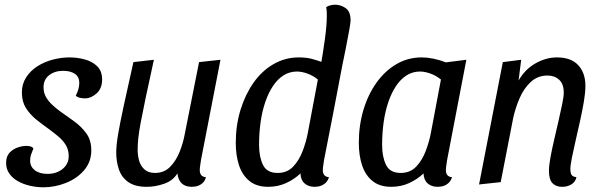

<svg xmlns="http://www.w3.org/2000/svg" viewBox="-20 -774 2554 816"><path d="M165 22Q136 22 107.5 15.5Q79 9 56 -4Q33 -17 19.5 -36.5Q6 -56 6 -81Q6 -110 21 -125.5Q36 -141 56 -147.5Q76 -154 91 -154Q100 -154 108.5 -152Q117 -150 122 -143Q117 -130 112.5 -118Q108 -106 108 -91Q108 -66 128 -50.5Q148 -35 182 -35Q220 -35 246 -56Q272 -77 272 -111Q272 -137 260 -157Q248 -177 228.5 -193.5Q209 -210 187 -226Q160 -245 134 -266Q108 -287 90.5 -314.5Q73 -342 73 -381Q73 -417 91 -445Q109 -473 138.5 -492Q168 -511 204 -520.5Q240 -530 276 -530Q308 -530 340 -521.5Q372 -513 393 -492.5Q414 -472 414 -436Q414 -398 390.5 -377Q367 -356 342 -356Q333 -356 321.5 -358Q310 -360 302 -367Q309 -381 313 -394.5Q317 -408 317 -422Q317 -447 298.5 -460Q280 -473 248 -473Q213 -473 189 -454.5Q165 -436 165 -403Q165 -381 174.5 -363.5Q184 -346 199.5 -331Q215 -316 234 -302Q264 -281 295 -258.5Q326 -236 347 -207Q368 -178 368 -135Q368 -86 337.5 -50.5Q307 -15 260 3.5Q213 22 165 22Z M604 20Q554 20 525.5 0Q497 -20 485.5 -53.5Q474 -87 474 -126Q474 -157 482 -204Q490 -251 506 -325Q522 -399 547 -510L634 -520Q612 -420 598.5 -355.5Q585 -291 577.5 -250.5Q570 -210 567.5 -184.5Q565 -159 565 -137Q565 -113 571.5 -90.5Q578 -68 594.5 -53.5Q611 -39 639 -39Q677 -39 702.5 -64.5Q728 -90 743.5 -129Q759 -168 766 -208L826 -510L917 -520L834 -93Q833 -84 831 -72Q829 -60 829 -51Q829 -37 835.5 -29.5Q842 -22 855 -21Q852 -7 843 2Q834 11 822 15.5Q810 20 795 20Q768 20 752.5 5.5Q737 -9 734 -37Q715 -6 677.5 7Q640 20 604 20Z M1120 20Q1071 20 1040.5 -4.5Q1010 -29 996 -71Q982 -113 982 -167Q982 -241 1002 -306.5Q1022 -372 1057.5 -422.5Q1093 -473 1142.5 -501.5Q1192 -530 1250 -530Q1282 -530 1306.5 -523.5Q1331 -517 1363 -505L1435 -497Q1416 -396 1396.5 -295Q1377 -194 1357 -93Q1356 -84 1354 -72Q1352 -60 1352 -51Q1352 -37 1358.5 -29.5Q1365 -22 1378 -21Q1374 -7 1365 2Q1356 11 1344 15.5Q1332 20 1317 20Q1291 20 1274.5 5.5Q1258 -9 1257 -37Q1231 -12 1196 4Q1161 20 1120 20ZM1160 -39Q1200 -39 1225.5 -65.5Q1251 -92 1266 -131.5Q1281 -171 1288 -208L1331 -436Q1310 -453 1286 -461.5Q1262 -470 1242 -470Q1211 -470 1185.5 -454Q1160 -438 1140.5 -409Q1121 -380 1107.5 -340.5Q1094 -301 1087.5 -254.5Q1081 -208 1081 -158Q1081 -108 1097.5 -73.5Q1114 -39 1160 -39ZM1433 -487 1343 -494Q1353 -550 1361 -609Q1369 -668 1369 -708Q1369 -719 1368.5 -727.5Q1368 -736 1366 -743Q1372 -748 1382.5 -751Q1393 -754 1405 -754Q1428 -754 1449 -739.5Q1470 -725 1470 -687Q1470 -678 1464 -644.5Q1458 -611 1449.5 -568Q1441 -525 1433 -487Z M1643 20Q1594 20 1563.5 -4.5Q1533 -29 1519 -71Q1505 -113 1505 -167Q1505 -241 1524.5 -306.5Q1544 -372 1580 -422.5Q1616 -473 1665 -501.5Q1714 -530 1772 -530Q1820 -530 1875 -509L1962 -520L1880 -93Q1879 -84 1877 -72Q1875 -60 1875 -51Q1875 -37 1881.5 -29.5Q1888 -22 1901 -21Q1897 -7 1888 2Q1879 11 1867 15.5Q1855 20 1840 20Q1814 20 1797.5 5.5Q1781 -9 1780 -37Q1754 -12 1719 4Q1684 20 1643 20ZM1683 -39Q1723 -39 1748.5 -65.5Q1774 -92 1789 -131.5Q1804 -171 1811 -208L1854 -436Q1833 -453 1809 -461.5Q1785 -470 1765 -470Q1734 -470 1708.5 -454Q1683 -438 1663.5 -409Q1644 -380 1630.5 -340.5Q1617 -301 1610.5 -254.5Q1604 -208 1604 -158Q1604 -108 1620.5 -73.5Q1637 -39 1683 -39Z M2369 20Q2343 20 2328 4.5Q2313 -11 2313 -48Q2313 -70 2319.5 -105.5Q2326 -141 2335.5 -181.5Q2345 -222 2354 -261.5Q2363 -301 2369.5 -332.5Q2376 -364 2376 -380Q2376 -417 2356.5 -435Q2337 -453 2307 -453Q2265 -453 2235.5 -425.5Q2206 -398 2188 -356Q2170 -314 2161 -272L2108 0L2016 10L2117 -510L2195 -520L2184 -432Q2211 -479 2255.5 -504.5Q2300 -530 2347 -530Q2407 -530 2437.5 -497Q2468 -464 2468 -409Q2468 -381 2461.5 -342.5Q2455 -304 2445.5 -261Q2436 -218 2426.5 -177Q2417 -136 2410.5 -103.5Q2404 -71 2404 -54Q2404 -41 2408.5 -32Q2413 -23 2430 -21Q2425 0 2408 10Q2391 20 2369 20Z"/></svg>

Font: Sansita Swashed Light Light
Style: Regular
Weight: 300
Version: Version 1.003